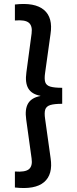

<svg xmlns="http://www.w3.org/2000/svg" viewBox="-20 -825 386 960"><path d="M54.5 112.5V32.5Q106 36.5 124.8 20.8Q143.5 5 138 -32.5L111 -227.5Q103.5 -279 120.5 -307.8Q137.5 -336.5 182 -345V-346Q138.5 -354 121.5 -382.8Q104.5 -411.5 112 -463.5L138 -657.5Q143 -695.5 124.2 -711.2Q105.5 -727 54.5 -722.5V-802.5Q154 -814 199.8 -775.5Q245.5 -737 232.5 -654L205.5 -460.5Q201 -430.5 206.2 -414.2Q211.5 -398 231.5 -392Q251.5 -386 291 -386V-306Q251.5 -306 231.5 -299.8Q211.5 -293.5 206.2 -277.2Q201 -261 205.5 -231L233 -34.5Q245.5 47.5 200.2 85.8Q155 124 54.5 112.5Z"/></svg>

Font: Geologica Cursive
Style: Regular
Weight: 400
Designer: Sindre Bremnes, Frode Helland
Foundry: Monokrom Skriftforlag AS
Version: Version 1.010;gftools[0.9.28]